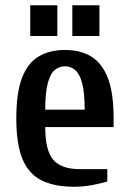

<svg xmlns="http://www.w3.org/2000/svg" viewBox="-20 -700 493 730"><path d="M262 10Q185 10 136.5 -15Q88 -40 65 -96.5Q42 -153 42 -250Q42 -347 63.5 -403.5Q85 -460 126.5 -485Q168 -510 227 -510Q286 -510 327 -485Q368 -460 390 -403.5Q412 -347 412 -250V-217H152Q152 -127 183 -92Q214 -57 282 -57H388V-10Q366 -3 331.5 3.5Q297 10 262 10ZM152 -283H302Q302 -349 292 -385Q282 -421 265 -434.5Q248 -448 227 -448Q206 -448 189 -434.5Q172 -421 162 -385Q152 -349 152 -283ZM95 -563V-680H198V-563ZM255 -563V-680H358V-563Z"/></svg>

Font: Cuprum SemiBold
Style: Regular
Weight: 600
Designer: Jovanny Lemonad
Foundry: Jovanny Lemonad
Version: Version 3.000